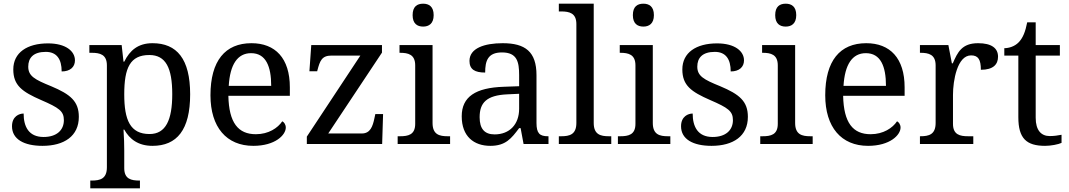

<svg xmlns="http://www.w3.org/2000/svg" viewBox="-20 -780 5793 1040"><path d="M210 10C328 10 407 -43 407 -147C407 -231 362 -269 257 -313C168 -349 133 -368 133 -419C133 -466 160 -499 228 -499C287 -499 314 -460 314 -393C360 -393 386 -417 386 -453C386 -503 336 -545 240 -545C127 -545 52 -495 52 -404C52 -317 100 -283 203 -238C300 -196 326 -178 326 -129C326 -75 287 -38 216 -38C135 -38 108 -95 108 -165C84 -165 45 -150 45 -96C45 -26 110 10 210 10Z M469 240H738V198H735C691 198 653 190 653 131V35C653 10 652 -39 649 -78H653C682 -26 729 10 806 10C938 10 1010 -76 1010 -269C1010 -461 938 -546 806 -546C728 -546 683 -507 653 -446H649L639 -536H464V-494H477C521 -494 559 -485 559 -426V126C559 189 522 198 477 198H469ZM790 -54C685 -54 653 -130 653 -269C653 -413 685 -482 789 -482C878 -482 913 -412 913 -270C913 -130 878 -54 790 -54Z M1352 10C1471 10 1528 -49 1528 -89C1528 -106 1518 -119 1509 -123C1485 -87 1435 -53 1366 -53C1270 -53 1220 -115 1217 -261H1550V-307C1550 -465 1471 -546 1342 -546C1200 -546 1120 -451 1120 -264C1120 -91 1207 10 1352 10ZM1449 -315H1219C1226 -430 1266 -492 1340 -492C1420 -492 1449 -421 1449 -315Z M1642 0H2050L2055 -162H2013L2008 -139C1999 -96 1986 -57 1940 -57H1758L2049 -495V-536H1666L1656 -394H1698L1699 -398C1713 -451 1723 -479 1776 -479H1932L1642 -40Z M2272 -636C2303 -636 2329 -652 2329 -698C2329 -745 2303 -760 2272 -760C2240 -760 2215 -745 2215 -698C2215 -652 2240 -636 2272 -636ZM2134 0H2418V-42H2405C2360 -42 2323 -51 2323 -114V-536H2144V-494H2147C2191 -494 2229 -485 2229 -426V-109C2229 -50 2191 -42 2147 -42H2134Z M2636 10C2719 10 2750 -30 2792 -86H2800L2816 0H2951V-42H2948C2903 -42 2886 -58 2886 -114V-373C2886 -500 2825 -546 2703 -546C2604 -546 2523 -519 2523 -450C2523 -404 2552 -387 2608 -387C2608 -450 2622 -496 2699 -496C2781 -496 2792 -445 2792 -373V-313L2709 -310C2556 -305 2481 -256 2481 -150C2481 -41 2547 10 2636 10ZM2659 -52C2604 -52 2578 -83 2578 -145C2578 -223 2615 -264 2728 -269L2792 -272V-191C2792 -106 2740 -52 2659 -52Z M3007 0H3291V-42H3278C3233 -42 3196 -51 3196 -114V-760H3007V-718H3020C3064 -718 3102 -709 3102 -650V-114C3102 -51 3065 -42 3020 -42H3007Z M3465 -636C3496 -636 3522 -652 3522 -698C3522 -745 3496 -760 3465 -760C3433 -760 3408 -745 3408 -698C3408 -652 3433 -636 3465 -636ZM3327 0H3611V-42H3598C3553 -42 3516 -51 3516 -114V-536H3337V-494H3340C3384 -494 3422 -485 3422 -426V-109C3422 -50 3384 -42 3340 -42H3327Z M3834 10C3952 10 4031 -43 4031 -147C4031 -231 3986 -269 3881 -313C3792 -349 3757 -368 3757 -419C3757 -466 3784 -499 3852 -499C3911 -499 3938 -460 3938 -393C3984 -393 4010 -417 4010 -453C4010 -503 3960 -545 3864 -545C3751 -545 3676 -495 3676 -404C3676 -317 3724 -283 3827 -238C3924 -196 3950 -178 3950 -129C3950 -75 3911 -38 3840 -38C3759 -38 3732 -95 3732 -165C3708 -165 3669 -150 3669 -96C3669 -26 3734 10 3834 10Z M4236 -636C4267 -636 4293 -652 4293 -698C4293 -745 4267 -760 4236 -760C4204 -760 4179 -745 4179 -698C4179 -652 4204 -636 4236 -636ZM4098 0H4382V-42H4369C4324 -42 4287 -51 4287 -114V-536H4108V-494H4111C4155 -494 4193 -485 4193 -426V-109C4193 -50 4155 -42 4111 -42H4098Z M4682 10C4801 10 4858 -49 4858 -89C4858 -106 4848 -119 4839 -123C4815 -87 4765 -53 4696 -53C4600 -53 4550 -115 4547 -261H4880V-307C4880 -465 4801 -546 4672 -546C4530 -546 4450 -451 4450 -264C4450 -91 4537 10 4682 10ZM4779 -315H4549C4556 -430 4596 -492 4670 -492C4750 -492 4779 -421 4779 -315Z M4963 0H5252V-42H5224C5180 -42 5142 -50 5142 -109V-266C5142 -343 5165 -480 5240 -480C5279 -480 5293 -457 5293 -402C5360 -402 5386 -431 5386 -473C5386 -519 5351 -546 5278 -546C5190 -546 5167 -497 5141 -437H5136L5117 -536H4963V-494H4966C5010 -494 5048 -485 5048 -426V-114C5048 -51 5011 -42 4966 -42H4963Z M5641 10C5673 10 5713 2 5730 -6V-50C5709 -46 5690 -43 5666 -43C5620 -43 5590 -74 5590 -142V-479H5721V-536H5590V-659H5544C5534 -608 5521 -575 5498 -551C5476 -528 5444 -519 5420 -519V-479H5496V-145C5496 -30 5540 10 5641 10Z"/></svg>

Font: Noto Serif Devanagari
Style: Regular
Weight: 400
Designer: Universal Thirst, Indian Type Foundry and the Monotype Design Team
Foundry: Monotype Imaging Inc.
Version: Version 2.004